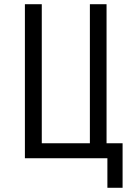

<svg xmlns="http://www.w3.org/2000/svg" viewBox="-20 -750 640 910"><path d="M489 140H561V-71H485V-730H406V-71H178V-730H98V0H489Z"/></svg>

Font: JetBrains Mono Light
Style: Regular
Weight: 336
Monospace: yes
Designer: Philipp Nurullin, Konstantin Bulenkov
Foundry: JetBrains
Version: Version 2.305